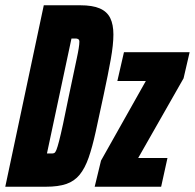

<svg xmlns="http://www.w3.org/2000/svg" viewBox="-37 -708 739 728"><path d="M-17 0 129 -688H267Q314 -688 341.5 -676Q369 -664 381 -639.5Q393 -615 393 -577Q393 -539 383 -483Q373 -427 356 -348Q339 -268 326 -209Q313 -150 299 -110Q285 -70 265 -45.5Q245 -21 214.5 -10.5Q184 0 137 0ZM141 -126H160Q165 -126 169 -128Q173 -130 177 -140Q181 -150 187 -173Q193 -196 202 -237.5Q211 -279 224 -344Q244 -440 254 -486Q264 -532 264 -550Q264 -554 262.5 -556.5Q261 -559 259 -560Q257 -561 254.5 -561.5Q252 -562 250 -562H234ZM322 0 346 -99 516 -401H408L433 -510H682L659 -411L487 -109H598L574 0Z"/></svg>

Font: Saira UltraCondensed Black
Style: Italic
Weight: 900
Width: 1
Italic angle: -12°
Designer: Hector Gatti with collaboration of the Omnibus-Type team
Foundry: Omnibus-Type
Version: Version 1.101